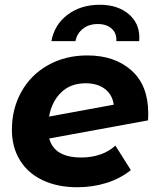

<svg xmlns="http://www.w3.org/2000/svg" viewBox="-20 -779 663 807"><path d="M603 -303Q603 -283 602 -273L187 -197Q208 -117 322 -117Q364 -117 401 -129.5Q438 -142 465 -167L530 -64Q485 -28 427 -10Q369 8 305 8Q222 8 159.5 -21.5Q97 -51 63.5 -106Q30 -161 30 -233Q30 -322 70 -393.5Q110 -465 182.5 -505.5Q255 -546 347 -546Q462 -546 532.5 -483Q603 -420 603 -303ZM186 -289 458 -339Q452 -382 420.5 -405.5Q389 -429 340 -429Q277 -429 237.5 -391Q198 -353 186 -289ZM400 -759Q477 -759 524 -717Q571 -675 565 -606H469Q471 -639 449.5 -658.5Q428 -678 391 -678Q354 -678 329 -658.5Q304 -639 297 -606H196Q209 -676 264.5 -717.5Q320 -759 400 -759Z"/></svg>

Font: Montserrat Alternates
Style: Bold Italic
Weight: 700
Italic angle: -11.3°
Designer: Julieta Ulanovsky
Foundry: Julieta Ulanovsky
Version: Version 7.200